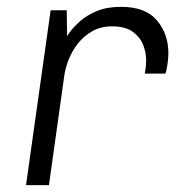

<svg xmlns="http://www.w3.org/2000/svg" viewBox="-20 -541 522 561"><path d="M56 0 128 -511H175L176 -435Q176 -436 185.5 -449Q195 -462 214 -479Q233 -496 262.5 -508.5Q292 -521 334 -521Q405 -521 438.5 -481.5Q472 -442 472 -385Q472 -368 468.5 -348Q465 -328 463 -326H403Q406 -342 406.5 -350.5Q407 -359 407 -365Q407 -388 398 -410.5Q389 -433 367.5 -448.5Q346 -464 307 -464Q274 -464 249 -449.5Q224 -435 207 -413Q190 -391 180.5 -366.5Q171 -342 168 -321L123 0Z"/></svg>

Font: Chivo ExtraLight
Style: Italic
Weight: 250
Italic angle: -8.05°
Designer: Hector Gatti
Foundry: Omnibus-Type
Version: Version 2.002